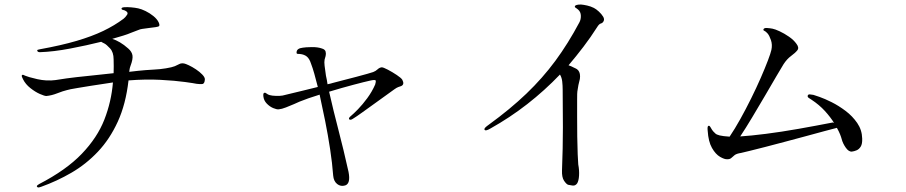

<svg xmlns="http://www.w3.org/2000/svg" viewBox="-20 -795 4010 850"><path d="M185 -370Q177 -370 156.5 -379Q136 -388 114.5 -405Q93 -422 82 -444Q80 -449 77.5 -454Q75 -459 77 -462Q79 -465 83.5 -463.5Q88 -462 91 -460Q95 -458 110 -453.5Q125 -449 145.5 -444.5Q166 -440 185 -439Q209 -438 225.5 -440.5Q242 -443 275 -448Q287 -450 319 -453.5Q351 -457 394.5 -461.5Q438 -466 483 -471Q484 -501 483 -532Q483 -564 467 -581Q451 -598 443 -602Q439 -604 435 -606Q431 -608 428 -610Q364 -594 290.5 -580Q217 -566 157 -564Q147 -564 145 -570Q144 -574 148.5 -575Q153 -576 157 -577Q251 -594 319 -614Q387 -634 437 -658Q487 -682 527 -712Q535 -718 542.5 -729.5Q550 -741 532 -749Q527 -751 523 -751.5Q519 -752 518 -756Q517 -762 530 -763Q543 -764 560.5 -762.5Q578 -761 592 -758Q606 -755 624.5 -746Q643 -737 659 -724Q675 -711 682 -697Q689 -682 683 -678.5Q677 -675 639 -671Q618 -668 609.5 -667Q601 -666 592 -662Q583 -658 558 -649Q547 -644 526 -637.5Q505 -631 477 -623Q493 -618 511 -607.5Q529 -597 548 -580Q564 -566 566.5 -549.5Q569 -533 558 -504Q555 -496 554 -490Q553 -484 552 -477Q593 -482 623.5 -484.5Q654 -487 662 -487Q687 -488 714.5 -492.5Q742 -497 754 -502Q766 -507 774 -511.5Q782 -516 795 -514Q801 -513 816 -506Q831 -499 847.5 -488Q864 -477 875.5 -465Q887 -453 887 -444Q886 -424 875.5 -423Q865 -422 850 -424Q842 -426 799 -432Q756 -438 690.5 -441.5Q625 -445 549 -439Q537 -334 501.5 -256.5Q466 -179 413.5 -123.5Q361 -68 296.5 -30.5Q232 7 162 32Q151 36 147.5 34.5Q144 33 143 30Q143 27 146.5 24.5Q150 22 153 20Q273 -42 342 -114Q411 -186 442 -265.5Q473 -345 480 -430Q419 -421 381.5 -415Q344 -409 323.5 -405.5Q303 -402 292.5 -400Q282 -398 276 -396Q259 -392 233.5 -382Q208 -372 185 -370Z M1761 -442Q1772 -421 1756 -414Q1750 -412 1743 -409.5Q1736 -407 1725 -399Q1718 -394 1694.5 -377Q1671 -360 1641 -338.5Q1611 -317 1584 -297.5Q1557 -278 1542 -269Q1530 -261 1525 -268V-269Q1524 -274 1534 -282Q1545 -291 1565 -311.5Q1585 -332 1606 -360.5Q1627 -389 1641 -421Q1645 -434 1643 -439Q1640 -443 1618 -438Q1595 -433 1544 -419.5Q1493 -406 1437 -389Q1456 -305 1478.5 -219Q1501 -133 1523 -34Q1533 18 1508 26Q1488 32 1472.5 19.5Q1457 7 1455 -18Q1451 -72 1441.5 -134.5Q1432 -197 1419.5 -259.5Q1407 -322 1395 -376Q1369 -368 1346 -360Q1323 -352 1306 -345Q1300 -342 1282.5 -334.5Q1265 -327 1246 -319.5Q1227 -312 1214 -311Q1205 -310 1189.5 -316.5Q1174 -323 1161 -336.5Q1148 -350 1146 -368Q1144 -384 1151 -384H1150Q1154 -386 1160 -381Q1166 -376 1174 -374Q1184 -371 1202 -370.5Q1220 -370 1231 -372Q1239 -374 1264 -380Q1289 -386 1322 -394Q1355 -402 1387 -410Q1379 -442 1371.5 -468.5Q1364 -495 1357 -513Q1350 -535 1338.5 -544.5Q1327 -554 1308 -556Q1304 -556 1298 -556.5Q1292 -557 1293 -563Q1293 -581 1321 -584Q1332 -586 1359.5 -586.5Q1387 -587 1406 -580Q1419 -576 1421.5 -566.5Q1424 -557 1421.5 -547Q1419 -537 1417 -531Q1415 -520 1417 -504Q1419 -488 1423 -460Q1425 -450 1427 -441Q1429 -432 1430 -422Q1445 -425 1454 -428Q1472 -433 1500 -440Q1528 -447 1556 -454.5Q1584 -462 1605.5 -468Q1627 -474 1632 -476Q1643 -480 1651.5 -488Q1660 -496 1670 -497Q1677 -497 1697 -486.5Q1717 -476 1736.5 -463Q1756 -450 1761 -442Z M2151 -226Q2129 -213 2125 -221Q2123 -225 2128.5 -230.5Q2134 -236 2144 -243Q2239 -312 2310.5 -380.5Q2382 -449 2438.5 -525.5Q2495 -602 2545 -696Q2552 -709 2551.5 -725.5Q2551 -742 2540 -752Q2533 -758 2528.5 -760.5Q2524 -763 2525 -767Q2527 -775 2552 -775Q2564 -774 2579.5 -770.5Q2595 -767 2609 -760Q2619 -755 2631 -744Q2643 -733 2650 -721.5Q2657 -710 2652 -701Q2648 -693 2640 -691Q2632 -689 2623 -674Q2595 -630 2563 -588Q2531 -546 2497 -506Q2509 -502 2520 -496Q2524 -494 2527.5 -492.5Q2531 -491 2534 -489Q2548 -479 2548 -457Q2548 -445 2544.5 -434.5Q2541 -424 2536 -390Q2535 -385 2535 -354Q2535 -323 2535 -279Q2535 -235 2535.5 -190.5Q2536 -146 2537.5 -112Q2539 -78 2540 -67Q2545 -41 2543.5 -17.5Q2542 6 2535 17Q2527 28 2515 26.5Q2503 25 2495 23Q2487 20 2477 5Q2467 -10 2468 -40Q2472 -139 2472 -231.5Q2472 -324 2471 -398Q2471 -416 2469 -434Q2467 -452 2459 -465Q2391 -394 2314 -334Q2237 -274 2151 -226Z M3210 -190Q3233 -224 3257.5 -268Q3282 -312 3305.5 -359.5Q3329 -407 3348 -450.5Q3367 -494 3379.5 -527Q3392 -560 3395 -574Q3400 -597 3393 -617.5Q3386 -638 3378 -647Q3370 -656 3364 -658.5Q3358 -661 3360 -665Q3362 -672 3376 -671Q3390 -670 3400 -668Q3411 -666 3431.5 -656.5Q3452 -647 3473 -632.5Q3494 -618 3506 -601Q3519 -584 3510 -572.5Q3501 -561 3482.5 -547.5Q3464 -534 3449 -511Q3440 -497 3418 -459Q3396 -421 3367.5 -372.5Q3339 -324 3310 -275.5Q3281 -227 3257 -191Q3304 -194 3371 -202.5Q3438 -211 3514.5 -224.5Q3591 -238 3668 -253L3673 -250Q3657 -276 3632 -303.5Q3607 -331 3572 -354Q3567 -357 3560.5 -361.5Q3554 -366 3556 -372Q3558 -378 3566 -377Q3574 -376 3581 -375Q3585 -374 3608 -366Q3631 -358 3662 -342.5Q3693 -327 3723.5 -304Q3754 -281 3775 -250.5Q3796 -220 3797 -182Q3798 -158 3790.5 -146Q3783 -134 3772 -129.5Q3761 -125 3752 -124Q3738 -122 3724.5 -141Q3711 -160 3706 -180Q3704 -188 3699 -200.5Q3694 -213 3685 -229Q3664 -224 3628 -214Q3592 -204 3547 -192Q3502 -180 3455.5 -167.5Q3409 -155 3368 -144.5Q3327 -134 3298.5 -127Q3270 -120 3261 -118Q3241 -115 3232.5 -108.5Q3224 -102 3218 -96Q3212 -90 3200 -90Q3188 -89 3168 -100.5Q3148 -112 3132 -140Q3116 -168 3113 -216Q3112 -224 3112.5 -230.5Q3113 -237 3117 -238Q3121 -240 3126.5 -230Q3132 -220 3137 -214Q3142 -209 3147 -204Q3152 -199 3166 -195.5Q3180 -192 3210 -190Z"/></svg>

Font: Shippori Mincho TTF
Style: Regular
Weight: 400
Version: Version 2.100